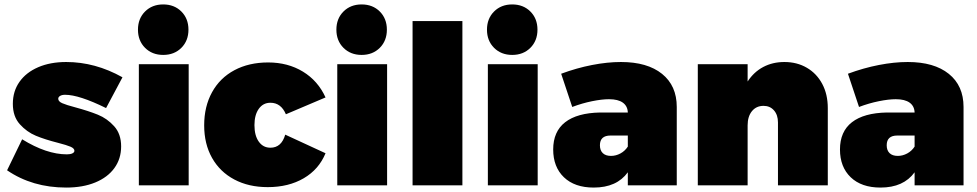

<svg xmlns="http://www.w3.org/2000/svg" viewBox="-20 -837 4411 867"><path d="M274 -409Q260 -409 251.5 -404Q243 -399 243 -391Q243 -379 261 -371Q279 -363 321 -352Q380 -336 422 -319Q464 -302 495.5 -267Q527 -232 527 -176Q527 -120 496.5 -78Q466 -36 410 -13Q354 10 279 10Q126 10 12 -68L80 -208Q190 -140 282 -140Q298 -140 307 -144.5Q316 -149 316 -156Q316 -167 298.5 -174.5Q281 -182 242 -192Q183 -207 142 -224Q101 -241 69.5 -276Q38 -311 38 -368Q38 -425 68 -467.5Q98 -510 152.5 -533.5Q207 -557 279 -557Q410 -557 533 -488L459 -349Q337 -409 274 -409Z M607 -547H832V0H607ZM831 -703Q831 -653 799 -621Q767 -589 717 -589Q667 -589 635 -621Q603 -653 603 -703Q603 -753 635 -785Q667 -817 717 -817Q767 -817 799 -785Q831 -753 831 -703Z M1201 -373Q1168 -373 1148.5 -345.5Q1129 -318 1129 -272Q1129 -225 1148.5 -197.5Q1168 -170 1201 -170Q1251 -170 1268 -229L1450 -145Q1420 -72 1351.5 -32Q1283 8 1189 8Q1103 8 1038 -26.5Q973 -61 937.5 -124Q902 -187 902 -271Q902 -356 937.5 -420.5Q973 -485 1038.5 -520Q1104 -555 1191 -555Q1280 -555 1348 -513.5Q1416 -472 1450 -397L1271 -321Q1249 -373 1201 -373Z M1503 -547H1728V0H1503ZM1727 -703Q1727 -653 1695 -621Q1663 -589 1613 -589Q1563 -589 1531 -621Q1499 -653 1499 -703Q1499 -753 1531 -785Q1563 -817 1613 -817Q1663 -817 1695 -785Q1727 -753 1727 -703Z M1843 -742H2068V0H1843Z M2183 -547H2408V0H2183ZM2407 -703Q2407 -653 2375 -621Q2343 -589 2293 -589Q2243 -589 2211 -621Q2179 -653 2179 -703Q2179 -753 2211 -785Q2243 -817 2293 -817Q2343 -817 2375 -785Q2407 -753 2407 -703Z M3036 -354V0H2815V-59Q2765 10 2661 10Q2575 10 2526.5 -36.5Q2478 -83 2478 -162Q2478 -243 2532 -285Q2586 -327 2690 -329H2815Q2814 -358 2792.5 -373.5Q2771 -389 2730 -389Q2698 -389 2653.5 -380Q2609 -371 2564 -354L2514 -504Q2584 -530 2653.5 -543.5Q2723 -557 2784 -557Q2903 -557 2969.5 -503.5Q3036 -450 3036 -354ZM2815 -175V-225H2737Q2689 -225 2689 -181Q2689 -158 2702 -145.5Q2715 -133 2739 -133Q2761 -133 2781.5 -144Q2802 -155 2815 -175Z M3718 -349V0H3493V-284Q3493 -318 3475 -338.5Q3457 -359 3428 -359Q3395 -359 3375.5 -335Q3356 -311 3356 -271V0H3131V-547H3356V-469Q3384 -512 3426.5 -534.5Q3469 -557 3522 -557Q3579 -557 3623.5 -531Q3668 -505 3693 -458Q3718 -411 3718 -349Z M4331 -354V0H4110V-59Q4060 10 3956 10Q3870 10 3821.5 -36.5Q3773 -83 3773 -162Q3773 -243 3827 -285Q3881 -327 3985 -329H4110Q4109 -358 4087.5 -373.5Q4066 -389 4025 -389Q3993 -389 3948.5 -380Q3904 -371 3859 -354L3809 -504Q3879 -530 3948.5 -543.5Q4018 -557 4079 -557Q4198 -557 4264.5 -503.5Q4331 -450 4331 -354ZM4110 -175V-225H4032Q3984 -225 3984 -181Q3984 -158 3997 -145.5Q4010 -133 4034 -133Q4056 -133 4076.5 -144Q4097 -155 4110 -175Z"/></svg>

Font: Gontserrat Black
Style: Regular
Weight: 900
Designer: Julieta Ulanovsky
Foundry: Julieta Ulanovsky
Version: Version 6.001